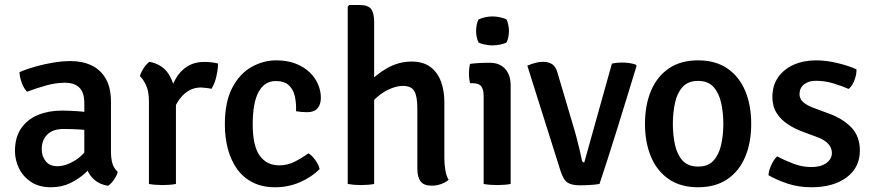

<svg xmlns="http://www.w3.org/2000/svg" viewBox="-20 -756 3588 789"><path d="M41.5 -135Q41.5 -192 67.2 -229Q93 -266 136.5 -283.8Q180 -301.5 234 -301.5Q261 -301.5 296.2 -299.2Q331.5 -297 361.5 -290V-216.5Q335.5 -222.5 302.5 -224.2Q269.5 -226 241.5 -226Q198 -226 174.8 -203.5Q151.5 -181 151.5 -142.5Q151.5 -113.5 168 -93.2Q184.5 -73 215.5 -73Q251 -73 290.2 -98Q329.5 -123 356.5 -170.5L373 -88.5Q355 -67 328.8 -43.5Q302.5 -20 267.8 -3.2Q233 13.5 189.5 13.5Q139.5 13.5 106.8 -8.8Q74 -31 57.8 -65Q41.5 -99 41.5 -135ZM464 -49.5Q460 -34.5 448.5 -17.8Q437 -1 424 7.5Q390.5 2 369.8 -15.5Q349 -33 338.8 -57.2Q328.5 -81.5 326.5 -108V-331.5Q326.5 -376.5 305.8 -396.2Q285 -416 247 -416Q210 -416 170.2 -405Q130.5 -394 91 -379Q78 -392.5 69.5 -415.5Q61 -438.5 60 -459.5Q88.5 -472 124.8 -482.2Q161 -492.5 199 -498.8Q237 -505 270.5 -505Q319 -505 356.2 -487.2Q393.5 -469.5 414.8 -432.5Q436 -395.5 436 -337V-132.5Q436 -105 441.8 -84.8Q447.5 -64.5 464 -49.5Z M876 -495Q876 -473.5 869.5 -443.5Q863 -413.5 849 -391Q838.5 -393.5 828 -394.5Q817.5 -395.5 806.5 -396.5Q779.5 -396.5 759 -385.2Q738.5 -374 723.8 -356Q709 -338 698.8 -315.8Q688.5 -293.5 681 -271.5L665.5 -291Q667 -327 675.5 -364Q684 -401 701.8 -432.2Q719.5 -463.5 748.8 -482.5Q778 -501.5 821 -501.5Q836 -501.5 848.8 -500Q861.5 -498.5 876 -495ZM555 -443Q559 -458.5 570.5 -476Q582 -493.5 594 -502Q647 -492 673 -451.5Q699 -411 703 -349.5V0Q679 4.5 648 4.5Q616.5 4.5 592 0V-340Q592 -380.5 580 -406Q568 -431.5 555 -443Z M1196.5 -299Q1198 -332.5 1191.5 -360.8Q1185 -389 1166.5 -406Q1148 -423 1113 -423Q1067.5 -423 1043 -378.8Q1018.5 -334.5 1018.5 -244.5Q1018.5 -156.5 1047.2 -116.5Q1076 -76.5 1127.5 -76.5Q1161.5 -76.5 1191.8 -92Q1222 -107.5 1247.5 -126Q1262 -117.5 1275.8 -98.2Q1289.5 -79 1293.5 -61Q1259.5 -27.5 1212 -7Q1164.5 13.5 1111 13.5Q1057 13.5 1017.8 -6.8Q978.5 -27 953.5 -62.5Q928.5 -98 916.2 -144.8Q904 -191.5 904 -244.5Q904 -338 934.8 -396Q965.5 -454 1014 -481Q1062.5 -508 1115.5 -508Q1160.5 -508 1195 -494.5Q1229.5 -481 1252.5 -458.8Q1275.5 -436.5 1287 -409.5Q1298.5 -382.5 1298.5 -354.5Q1298.5 -326.5 1284.8 -310.8Q1271 -295 1242.5 -295Q1229 -295 1218.5 -296Q1208 -297 1196.5 -299Z M1517.5 0Q1494 4.5 1462.5 4.5Q1434 4.5 1409 0V-729L1415.5 -735.5H1457.5Q1492.5 -735.5 1505 -719Q1517.5 -702.5 1517.5 -665.5ZM1806 -108.5Q1806 -82 1809.8 -58.2Q1813.5 -34.5 1823.5 -17Q1811.5 -6.5 1793 0.2Q1774.5 7 1754 7Q1721 7 1708 -11Q1695 -29 1695 -63.5V-311Q1695 -359.5 1682.8 -381.2Q1670.5 -403 1635.5 -403Q1611.5 -403 1583.8 -391.2Q1556 -379.5 1530.8 -358Q1505.5 -336.5 1490 -306.5V-411Q1523.5 -449 1571 -476Q1618.5 -503 1672 -503Q1719 -503 1748.5 -481Q1778 -459 1792 -421.2Q1806 -383.5 1806 -336.5Z M2078.5 0Q2054.5 4.5 2023 4.5Q1991.5 4.5 1967.5 0V-361.5Q1967.5 -387.5 1958 -400.8Q1948.5 -414 1923.5 -414H1911.5Q1907 -433 1907 -453Q1907 -462.5 1908 -472.8Q1909 -483 1911.5 -493.5Q1931 -496 1949 -497Q1967 -498 1978.5 -498H1993.5Q2033 -498 2055.8 -473Q2078.5 -448 2078.5 -404.5ZM1936.5 -629Q1936.5 -655 1946 -675.5Q1956 -681 1972.2 -684.8Q1988.5 -688.5 2004 -688.5Q2018.5 -688.5 2036 -684.8Q2053.5 -681 2062 -675.5Q2066 -666 2068.8 -653Q2071.5 -640 2071.5 -629Q2071.5 -603 2062 -582Q2054 -576.5 2036.2 -573Q2018.5 -569.5 2004 -569.5Q1988.5 -569.5 1971.8 -573Q1955 -576.5 1946 -582Q1936.5 -603 1936.5 -629Z M2494.5 -494.5Q2505 -497 2515.5 -498Q2526 -499 2536 -499Q2550.5 -499 2565.2 -497Q2580 -495 2592.5 -490.5L2596 -485.5Q2578.5 -428.5 2558 -361.5Q2537.5 -294.5 2516.5 -227Q2495.5 -159.5 2476.5 -100.5Q2457.5 -41.5 2443.5 0Q2425.5 3 2404.2 4.2Q2383 5.5 2362.5 5.5Q2330 5.5 2312.5 -5.5Q2295 -16.5 2283 -55L2147 -486Q2165 -494 2181 -498Q2197 -502 2211 -502Q2235 -502 2250 -491.5Q2265 -481 2272 -453.5L2335.5 -239Q2343 -215 2350 -187.8Q2357 -160.5 2362.8 -136.2Q2368.5 -112 2371.5 -96.5Q2373.5 -88.5 2381 -88.5Z M3067 -247Q3067 -170 3042.2 -111.2Q3017.5 -52.5 2968.8 -19.5Q2920 13.5 2848.5 13.5Q2776.5 13.5 2728 -20Q2679.5 -53.5 2655 -112.2Q2630.5 -171 2630.5 -247Q2630.5 -324 2655.2 -382.8Q2680 -441.5 2728.5 -474.8Q2777 -508 2848.5 -508Q2920.5 -508 2969.2 -474.5Q3018 -441 3042.5 -382.2Q3067 -323.5 3067 -247ZM2745 -247Q2745 -201.5 2753.8 -161.2Q2762.5 -121 2785 -96.2Q2807.5 -71.5 2849 -71.5Q2890 -71.5 2912.2 -96.2Q2934.5 -121 2943.5 -161.2Q2952.5 -201.5 2952.5 -247Q2952.5 -292.5 2943.5 -333Q2934.5 -373.5 2912.2 -398.5Q2890 -423.5 2849 -423.5Q2807.5 -423.5 2785 -398.5Q2762.5 -373.5 2753.8 -333Q2745 -292.5 2745 -247Z M3138 -36Q3139 -55 3149.5 -77.8Q3160 -100.5 3173.5 -113.5Q3205.5 -96.5 3241.5 -83Q3277.5 -69.5 3314 -69.5Q3353 -69.5 3375.8 -86Q3398.5 -102.5 3398.5 -128Q3398.5 -148 3383.5 -164.8Q3368.5 -181.5 3338.5 -192.5L3280.5 -214Q3246 -226.5 3217.2 -245.5Q3188.5 -264.5 3171.2 -292Q3154 -319.5 3154 -357.5Q3154 -404 3177.2 -437.8Q3200.5 -471.5 3241.2 -489.8Q3282 -508 3333.5 -508Q3375 -508 3421.8 -496.8Q3468.5 -485.5 3499.5 -471Q3500.5 -450.5 3491.2 -426.5Q3482 -402.5 3467.5 -390.5Q3440.5 -402.5 3405.2 -413.2Q3370 -424 3333 -424Q3302.5 -424 3284 -409Q3265.5 -394 3265.5 -369.5Q3265.5 -350 3280 -336.8Q3294.5 -323.5 3324 -312.5L3385.5 -289.5Q3442 -269.5 3477.8 -233Q3513.5 -196.5 3513.5 -137.5Q3513.5 -67.5 3459 -27Q3404.5 13.5 3314.5 13.5Q3261.5 13.5 3216.2 -1.5Q3171 -16.5 3138 -36Z"/></svg>

Font: Signika Negative Light Medium
Style: Regular
Weight: 500
Version: Version 2.001